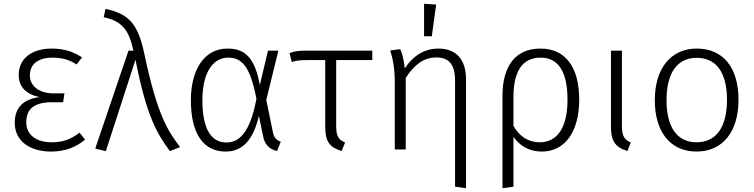

<svg xmlns="http://www.w3.org/2000/svg" viewBox="-20 -791 3992 1016"><path d="M253 -534C150 -534 79 -482 79 -395C79 -332 117 -293 189 -277C113 -268 58 -229 58 -142C58 -44 138 11 251 11C327 11 385 -14 430 -52L401 -89C358 -57 319 -38 254 -38C171 -38 119 -78 119 -143C119 -217 163 -250 257 -250H314L321 -297H262C186 -297 138 -337 138 -392C138 -451 181 -486 258 -486C312 -486 349 -473 385 -450L414 -487C374 -514 326 -534 253 -534Z M538 -744 529 -700C631 -678 663 -627 686 -523H660L484 -5L540 9L697 -475C757 -168 813 -83 879 9L933 -13C867 -100 813 -180 744 -505C712 -655 670 -717 538 -744Z M1184 -534C1060 -534 990 -421 990 -261C990 -79 1059 11 1174 11C1266 11 1321 -54 1350 -178L1372 -71C1381 -21 1412 1 1446 8L1466 -41C1444 -49 1430 -61 1424 -92L1389 -262L1453 -523H1398L1355 -341C1328 -489 1274 -534 1184 -534ZM1187 -486C1261 -486 1304 -439 1337 -268C1302 -82 1242 -37 1178 -37C1099 -37 1051 -106 1051 -261C1051 -407 1107 -486 1187 -486Z M1950 -473V-523H1603C1563 -523 1542 -521 1512 -510L1524 -463C1553 -471 1566 -473 1609 -473H1701V-119C1701 -44 1723 -11 1788 8L1806 -37C1772 -51 1759 -70 1759 -124V-473Z M2288 -767 2224 -771V-599H2265ZM2300 -534C2222 -534 2163 -492 2122 -429C2117 -470 2110 -505 2098 -531L2045 -524C2058 -482 2069 -433 2069 -355V0H2127V-379C2169 -443 2218 -487 2289 -487C2353 -487 2388 -452 2388 -366V197L2446 205V-372C2446 -475 2395 -534 2300 -534Z M2840 -534C2705 -534 2639 -438 2639 -285V205L2697 197V-67C2731 -18 2782 11 2847 11C2971 11 3045 -96 3045 -264C3045 -433 2974 -534 2840 -534ZM2836 -38C2777 -38 2728 -69 2697 -125V-276C2697 -408 2740 -486 2841 -486C2934 -486 2983 -412 2983 -264C2983 -114 2928 -38 2836 -38Z M3271 -523H3213V-119C3213 -44 3237 -11 3300 8L3318 -37C3285 -51 3271 -70 3271 -124Z M3667 -534C3530 -534 3445 -429 3445 -261C3445 -93 3527 11 3666 11C3804 11 3888 -94 3888 -263C3888 -434 3806 -534 3667 -534ZM3667 -485C3768 -485 3827 -410 3827 -263C3827 -113 3766 -38 3666 -38C3566 -38 3507 -114 3507 -261C3507 -411 3568 -485 3667 -485Z"/></svg>

Font: FiraGO Light
Style: Regular
Weight: 300
Designer: bBox Type
Foundry: bBox Type GmbH
Version: Version 1.001;PS 001.001;hotconv 1.0.88;makeotf.lib2.5.64775